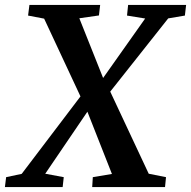

<svg xmlns="http://www.w3.org/2000/svg" viewBox="-51 -763 779 783"><path d="M-31 0 -26 -40.5 37.5 -54 280 -373.5 367 -441.5 541 -687.5 467 -699.5 471.5 -743H708L703 -699.5L635 -688L395.5 -385.5L307.5 -310.5L133.5 -54.5L209 -40.5L204.5 0ZM325 0 327.5 -40.5 405.5 -53.5 305 -308.5 278 -368 129 -687 63.5 -699.5 69 -743H357.5L352.5 -700L272.5 -688.5L370.5 -442.5L398.5 -389.5L555.5 -54.5L626 -40.5L622 0Z"/></svg>

Font: Merriweather 36pt SemiBold
Style: Italic
Weight: 600
Italic angle: -7.8°
Version: Version 2.101